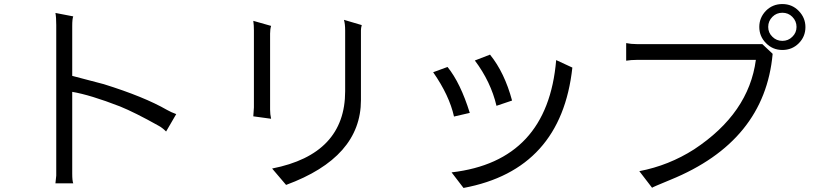

<svg xmlns="http://www.w3.org/2000/svg" viewBox="-20 -886 4040 949"><path d="M801 -236 851 -322Q826 -331 805 -343Q692 -408 493 -470L337 -511V-758Q337 -793 342 -805L254 -822Q258 -801 258 -762V-18L254 20H342Q337 8 337 -28V-432Q426 -417 573 -360Q647 -330 763 -265Q782 -255 801 -236Z M1235 -355 1232 -311 1320 -299Q1315 -321 1315 -344V-720Q1315 -742 1320 -758L1232 -783Q1235 -761 1235 -736ZM1325 -53 1394 28Q1764 -108 1764 -391V-736Q1764 -748 1768 -762L1680 -788Q1686 -768 1686 -735V-435Q1686 -124 1325 -53Z M2121 -529Q2201 -414 2224 -310L2302 -328Q2256 -476 2192 -555ZM2434 -363 2511 -389Q2474 -527 2402 -616L2327 -587Q2406 -482 2434 -363ZM2212 -34 2271 43Q2754 -47 2809 -552L2729 -589Q2687 -89 2212 -34Z M3777 -753Q3777 -782 3798 -803Q3818 -823 3847 -823Q3876 -823 3896 -803Q3917 -782 3917 -753Q3917 -724 3896 -704Q3876 -684 3847 -684Q3818 -684 3798 -704Q3777 -724 3777 -753ZM3847 -639Q3895 -639 3928 -672Q3961 -705 3961 -752Q3961 -798 3928 -832Q3895 -866 3847 -866Q3799 -866 3766 -833Q3733 -799 3733 -753Q3733 -706 3766 -673Q3799 -639 3847 -639ZM3293 3Q3760 -187 3799 -620L3748 -668H3127Q3099 -668 3075 -673V-586Q3099 -590 3127 -590H3716Q3681 -326 3411 -148Q3286 -68 3140 -40L3203 42Q3203 40 3293 3Z"/></svg>

Font: Sawarabi Gothic
Style: Regular
Weight: 400
Designer: mshio (mshio@users.sourceforge.jp)
Version: Version 20141215